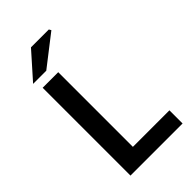

<svg xmlns="http://www.w3.org/2000/svg" viewBox="-255 -930 1011 1011"><g transform="rotate(-45 251.0 -424.0)"><path d="M83 0V-654H199V-98H471V0ZM62 -704 190 -848H323L330 -836L160 -704Z"/></g></svg>

Font: Source Sans 3 ExtraLight SemiBold
Style: Regular
Weight: 600
Version: Version 3.052;hotconv 1.1.0;makeotfexe 2.6.0